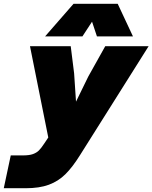

<svg xmlns="http://www.w3.org/2000/svg" viewBox="-91 -808 808 1018"><path d="M312 -269 377 -402 467 -563H697L333 15Q293 79 255.5 116Q218 153 168 171.5Q118 190 45 190H-71L-34 16H31Q64 16 83.5 9Q103 2 115.5 -10.5Q128 -23 145 -49L165 -79L68 -563H284L302 -419ZM299 -788H533L614 -615H423L397 -693L346 -615H148Z"/></svg>

Font: Azeret Mono Black
Style: Italic
Weight: 900
Italic angle: -12°
Designer: Martin Vácha
Foundry: Displaay
Version: Version 1.000; Glyphs 3.0.3, build 3074